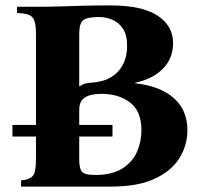

<svg xmlns="http://www.w3.org/2000/svg" viewBox="-20 -690 761 710"><path d="M58 0V-23Q87 -25 100 -38Q113 -51 113 -100V-185H26V-228H113V-565Q113 -614 98.5 -627.5Q84 -641 43 -642V-665H113Q169 -665 211 -666.5Q253 -668 294 -669Q335 -670 387 -670Q506 -670 563 -632Q620 -594 620 -531Q620 -474 582.5 -436Q545 -398 480 -384V-382Q572 -372 622.5 -327.5Q673 -283 673 -209Q673 -152 643 -104.5Q613 -57 551 -28.5Q489 0 391 0ZM273 -370Q286 -379 297.5 -381.5Q309 -384 325 -385Q384 -390 417 -426Q450 -462 450 -521Q450 -561 434.5 -584Q419 -607 395.5 -617Q372 -627 346 -627Q303 -627 288 -615.5Q273 -604 273 -565ZM332 -43Q395 -43 432.5 -67Q470 -91 486.5 -128.5Q503 -166 503 -208Q503 -279 461 -311Q419 -343 355 -343Q315 -343 294 -329.5Q273 -316 273 -284V-228H396V-185H273V-100Q273 -65 284 -54Q295 -43 332 -43Z"/></svg>

Font: Bona Nova
Style: Bold
Weight: 700
Designer: Mateusz Machalski
Foundry: Capitalics
Version: Version 4.001; ttfautohint (v1.8.3)